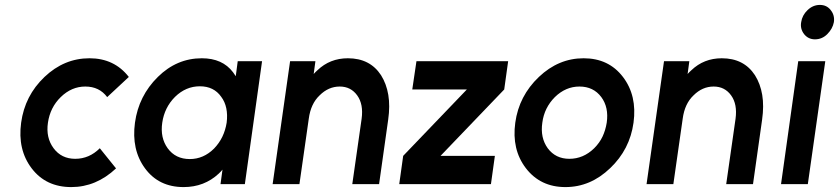

<svg xmlns="http://www.w3.org/2000/svg" viewBox="-20 -749 3413 781"><path d="M344 -512Q241 -512 161 -436Q81 -360 66 -250Q51 -140 109 -64Q167 12 270 12Q371 12 452 -64L386 -146Q343 -103 286 -103Q230 -103 198 -146Q166 -189 175 -250Q184 -312 227 -354Q271 -397 327 -397Q384 -397 416 -354L504 -436Q445 -512 344 -512Z M947 -500 939 -439Q936 -443 933.5 -447Q931 -451 928 -455Q885 -512 801 -512Q699 -512 622 -436Q544 -359 529 -250Q514 -140 570 -64Q626 12 727 12Q811 12 870 -43Q874 -47 878 -51Q882 -55 885 -59L877 0H976L1046 -500ZM793 -398Q850 -398 880 -355Q895 -335 900.5 -308.5Q906 -282 902 -250Q897 -219 884.5 -193Q872 -167 851 -145Q808 -102 752 -102Q694 -102 662 -146Q631 -189 640 -250Q649 -312 692 -355Q736 -398 793 -398Z M1522 0 1559 -262Q1567 -318 1559.5 -363Q1552 -408 1530 -443Q1485 -512 1395 -512Q1322 -512 1271 -463Q1267 -460 1263.5 -456Q1260 -452 1256 -448L1263 -500H1160L1089 0H1198L1236 -266Q1244 -327 1280 -361Q1316 -397 1362 -397Q1407 -397 1433 -361Q1459 -325 1451 -266L1413 0Z M1604 0H1977L1993 -115H1772L2031 -385L2047 -500H1674L1657 -385H1879L1620 -115Z M2337 -397Q2394 -397 2426 -354Q2457 -312 2448 -250Q2443 -219 2431 -193.5Q2419 -168 2397 -146Q2353 -103 2296 -103Q2240 -103 2208 -146Q2177 -189 2186 -250Q2190 -281 2203 -307Q2216 -333 2237 -354Q2281 -397 2337 -397ZM2354 -512Q2252 -512 2172 -436Q2091 -359 2076 -250Q2061 -141 2119 -65Q2178 12 2280 12Q2382 12 2462 -65Q2542 -141 2557 -250Q2572 -360 2514 -436Q2456 -512 2354 -512Z M3043 0 3080 -262Q3088 -318 3080.5 -363Q3073 -408 3051 -443Q3006 -512 2916 -512Q2843 -512 2792 -463Q2788 -460 2784.5 -456Q2781 -452 2777 -448L2784 -500H2681L2610 0H2719L2757 -266Q2765 -327 2801 -361Q2837 -397 2883 -397Q2928 -397 2954 -361Q2980 -325 2972 -266L2934 0Z M3157 0H3266L3337 -500H3227ZM3372 -659Q3376 -687 3359 -708Q3343 -729 3315 -729Q3287 -729 3265 -708Q3243 -687 3239 -659Q3234 -632 3251 -610Q3268 -589 3295 -589Q3324 -589 3345 -610Q3367 -632 3372 -659Z"/></svg>

Font: Unageo
Style: SemiBold-Italic
Weight: 600
Designer: Richard Sepsi
Foundry: Richard Sepsi
Version: Version 2.000